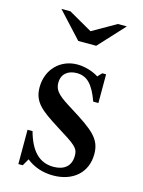

<svg xmlns="http://www.w3.org/2000/svg" viewBox="-119 -850 692 930"><g transform="rotate(15 227.0 -385.0)"><path d="M106 -35C142 -6 188 10 240 10C339 10 407 -48 407 -142C407 -218 362 -252 247 -324C179 -366 149 -387 149 -431C149 -474 179 -499 224 -499C275 -499 307 -467 336 -386H362V-530H343L323 -509C294 -528 252 -540 216 -540C132 -540 67 -477 67 -386C67 -311 112 -279 202 -222C300 -161 318 -149 318 -110C318 -57 284 -31 231 -31C161 -31 115 -77 89 -172H64V0H86ZM280 -651 399 -780H354L235 -712L116 -780H71L190 -651Z"/></g></svg>

Font: Libre Baskerville
Style: Regular
Weight: 400
Designer: Pablo Impallari, Rodrigo Fuenzalida
Foundry: Pablo Impallari, Rodrigo Fuenzalida
Version: Version 1.051;Glyphs 3.2.3 (3260)